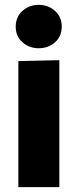

<svg xmlns="http://www.w3.org/2000/svg" viewBox="-20 -772 320 792"><path d="M55.7 -520 224.8 -523.8V0H55.7ZM139.8 -573Q100.7 -573 72.8 -597.5Q44.8 -622 44.8 -662Q44.8 -702.2 72.8 -727.1Q100.7 -752 139.8 -752Q179 -752 206.8 -727.1Q234.7 -702.2 234.7 -662Q234.7 -622 206.8 -597.5Q179 -573 139.8 -573Z"/></svg>

Font: Murecho Thin
Style: Regular
Weight: 100
Designer: Neil Summerour
Foundry: Positype
Version: Version 1.010